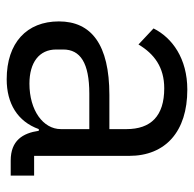

<svg xmlns="http://www.w3.org/2000/svg" viewBox="-23 -545 580 574"><g transform="rotate(90 267.0 -258.0)"><path d="M505 0V-70H446V-354C446 -463 373 -528 248 -528C155 -528 93 -483 65 -427L113 -382C141 -429 181 -459 244 -459C327 -459 366 -419 366 -346V-295H264C113 -295 44 -241 44 -144C44 -48 108 12 217 12C289 12 343 -20 366 -84H371C378 -36 400 0 460 0ZM230 -56C167 -56 128 -85 128 -136V-157C128 -208 168 -235 260 -235H366V-150C366 -97 310 -56 230 -56Z"/></g></svg>

Font: IBMKR
Style: Regular
Weight: 400
Designer: Mike Abbink; Paul van der Laan; Pieter van Rosmalen; Wujin Sim; Chorong Kim; Dohee Lee;
Foundry: Sandoll Inc.
Version: Version 1.002